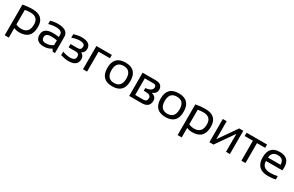

<svg xmlns="http://www.w3.org/2000/svg" viewBox="200 -2001 5611 3668"><g transform="rotate(30 3005.0 -166.5)"><path d="M163.6 -104.5Q216.8 -78.1 282.2 -78.1Q456.5 -78.1 456.5 -270Q456.5 -437.5 283.2 -437.5Q214.8 -437.5 163.6 -425.8ZM73.2 -491.7Q175.3 -512.7 284.2 -512.7Q545.4 -512.7 545.4 -269Q545.4 0 282.7 0Q221.2 0 163.6 -24.4V185.5H73.2Z M643.1 -154.8Q643.1 -312.5 851.1 -312.5Q918 -312.5 984.9 -302.7V-351.1Q984.9 -439.5 846.7 -439.5Q767.6 -439.5 684.6 -415V-488.3Q767.6 -512.7 846.7 -512.7Q1075.2 -512.7 1075.2 -353.5V0H1024.4L993.2 -50.8Q916.5 0 826.2 0Q643.1 0 643.1 -154.8ZM851.1 -239.3Q733.4 -239.3 733.4 -156.2Q733.4 -73.2 826.2 -73.2Q919.9 -73.2 984.9 -123V-229.5Q918 -239.3 851.1 -239.3Z M1197.3 -488.3Q1294.9 -517.6 1368.2 -517.6Q1570.8 -517.6 1570.8 -375Q1570.8 -299.8 1503.4 -261.2Q1570.8 -224.6 1570.8 -151.4Q1570.8 4.9 1368.2 4.9Q1294.9 4.9 1197.3 -24.4V-102.5Q1294.9 -68.4 1368.2 -68.4Q1480.5 -68.4 1480.5 -151.4Q1480.5 -224.6 1406.2 -224.6H1246.1V-297.9H1404.8Q1480.5 -297.9 1480.5 -375Q1480.5 -444.3 1368.2 -444.3Q1294.9 -444.3 1197.3 -410.2Z M1692.9 0V-512.7H2033.7V-439.5H1783.2V0Z M2082.5 -256.3Q2082.5 -517.6 2336.4 -517.6Q2590.3 -517.6 2590.3 -256.3Q2590.3 4.9 2336.4 4.9Q2083.5 4.9 2082.5 -256.3ZM2336.4 -68.4Q2500 -68.4 2500 -258.3Q2500 -444.3 2336.4 -444.3Q2172.9 -444.3 2172.9 -258.3Q2172.9 -68.4 2336.4 -68.4Z M2984.9 -73.2Q3061 -73.2 3061 -151.4Q3061 -224.6 2942.4 -224.6H2903.3V-283.7Q3054.7 -300.8 3054.7 -385.7Q3054.7 -439.5 2992.2 -439.5H2802.7V-73.2ZM2712.4 0V-512.7H3000.5Q3150.9 -512.7 3150.9 -384.3Q3150.9 -304.7 3055.2 -266.1Q3159.7 -240.2 3159.7 -152.8Q3159.7 0 2990.2 0Z M3257.3 -256.3Q3257.3 -517.6 3511.2 -517.6Q3765.1 -517.6 3765.1 -256.3Q3765.1 4.9 3511.2 4.9Q3258.3 4.9 3257.3 -256.3ZM3511.2 -68.4Q3674.8 -68.4 3674.8 -258.3Q3674.8 -444.3 3511.2 -444.3Q3347.7 -444.3 3347.7 -258.3Q3347.7 -68.4 3511.2 -68.4Z M3977.5 -104.5Q4030.8 -78.1 4096.2 -78.1Q4270.5 -78.1 4270.5 -270Q4270.5 -437.5 4097.2 -437.5Q4028.8 -437.5 3977.5 -425.8ZM3887.2 -491.7Q3989.3 -512.7 4098.1 -512.7Q4359.4 -512.7 4359.4 -269Q4359.4 0 4096.7 0Q4035.2 0 3977.5 -24.4V185.5H3887.2Z M4847.7 0V-396.5L4571.8 0H4481.4V-512.7H4566.9V-116.2L4842.8 -512.7H4933.1V0Z M5458 -512.7V-439.5H5277.3V0H5187V-439.5H5006.3V-512.7Z M5742.7 -512.7Q5961.4 -512.7 5961.4 -296.4Q5961.4 -265.6 5957 -230.5H5597.2Q5597.2 -73.2 5780.8 -73.2Q5868.2 -73.2 5936 -92.8V-19.5Q5868.2 0 5771 0Q5506.8 0 5506.8 -262.2Q5506.8 -512.7 5742.7 -512.7ZM5597.2 -305.7H5874.5Q5871.6 -440.4 5742.7 -440.4Q5606 -440.4 5597.2 -305.7Z"/></g></svg>

Font: Voltera
Style: Regular
Weight: 400
Designer: Bernd Montag
Version: Version 1.301